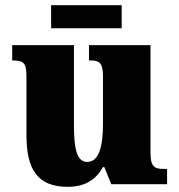

<svg xmlns="http://www.w3.org/2000/svg" viewBox="-20 -710 689 740"><path d="M177 -601H449V-690H177ZM241 10C308 10 350 -18 377 -66H382L409 0H624V-59H612C580 -59 560 -63 560 -120V-536H323V-477H327C359 -477 377 -472 377 -417V-233C377 -142 360 -86 316 -86C275 -86 265 -139 265 -230V-536H27V-477H30C78 -477 82 -462 82 -405V-189C82 -55 126 10 241 10Z"/></svg>

Font: Noto Serif Sinhala SemiCondensed Black
Style: Regular
Weight: 900
Width: 4
Designer: Jelle Bosma - Monotype Design Team
Foundry: Monotype Imaging Inc.
Version: Version 2.007